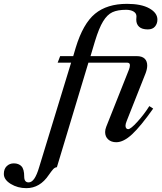

<svg xmlns="http://www.w3.org/2000/svg" viewBox="-215 -732 843 999"><path d="M494 -630 495 -647Q495 -663 480 -672Q465 -681 441 -681Q397 -681 370 -668.5Q343 -656 321.5 -621Q300 -586 279 -517L256 -440H496Q524 -440 537.5 -427Q551 -414 551 -391Q551 -374 543 -352L444 -102Q438 -87 438 -78Q438 -69 442 -64.5Q446 -60 452 -60Q465 -60 500 -98.5Q535 -137 562 -180L582 -167Q517 -75 472.5 -33.5Q428 8 390 8Q364 8 348 -6.5Q332 -21 332 -45Q332 -58 338 -73L456 -370Q461 -383 461 -393Q461 -406 446 -406H245L81 138Q70 139 61.5 148.5Q53 158 39 178Q-7 247 -78 247Q-123 247 -159 225Q-195 203 -195 173Q-195 147 -180 132.5Q-165 118 -143 118Q-118 118 -103.5 133Q-89 148 -89 187Q-89 217 -66 217Q-50 217 -36.5 197.5Q-23 178 -11 137L155 -406H85L98 -440H166L179 -484Q217 -609 279.5 -660.5Q342 -712 446 -712Q520 -712 562 -688.5Q604 -665 604 -630Q604 -609 591.5 -594Q579 -579 554 -579Q524 -579 509 -592.5Q494 -606 494 -630Z"/></svg>

Font: Ibarra Real Nova SemiBold
Style: Italic
Weight: 600
Italic angle: -22°
Designer: Jose Maria Ribagorda & Octavio Pardo
Foundry: Octavio Pardo
Version: Version 1.014